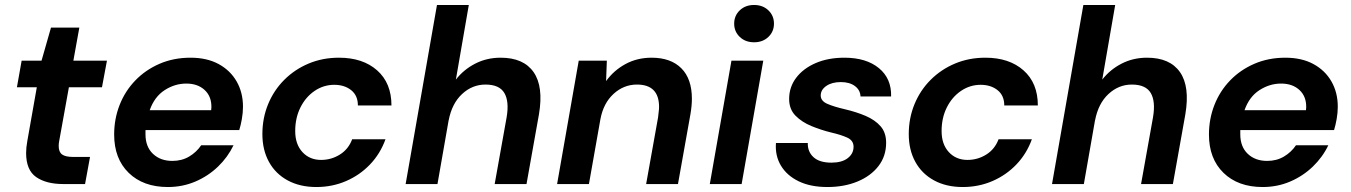

<svg xmlns="http://www.w3.org/2000/svg" viewBox="-20 -740 5433 772"><path d="M234 0Q166 0 125.5 -28Q85 -56 85 -125Q85 -147 90 -174L128 -389H48L67 -496H147L185 -629H299L275 -496H410L390 -389H257L218 -173Q216 -163 216 -153Q216 -129 229.5 -119Q243 -109 274 -109H342L322 0Z M655 12Q556 12 497.5 -45Q439 -102 439 -199Q439 -262 461 -318Q483 -374 524 -416.5Q565 -459 621.5 -483.5Q678 -508 746 -508Q812 -508 859 -482.5Q906 -457 931.5 -412.5Q957 -368 957 -311Q957 -287 952.5 -261.5Q948 -236 942 -217H565Q565 -209 565 -200Q565 -150 595 -121.5Q625 -93 673 -93Q711 -93 740.5 -110.5Q770 -128 789 -156H919Q896 -108 856.5 -70Q817 -32 765.5 -10Q714 12 655 12ZM729 -404Q683 -404 642 -377.5Q601 -351 582 -297H829Q830 -305 830 -308Q831 -352 803 -378Q775 -404 729 -404Z M1252 12Q1186 12 1137 -14.5Q1088 -41 1061.5 -89Q1035 -137 1035 -201Q1035 -265 1058 -321Q1081 -377 1123 -419Q1165 -461 1221 -484.5Q1277 -508 1343 -508Q1439 -508 1496.5 -457Q1554 -406 1554 -316H1419Q1419 -356 1392 -377.5Q1365 -399 1324 -399Q1281 -399 1245 -374.5Q1209 -350 1188 -308Q1167 -266 1167 -213Q1167 -160 1196 -128.5Q1225 -97 1271 -97Q1312 -97 1346.5 -118.5Q1381 -140 1396 -180H1530Q1509 -122 1468 -79Q1427 -36 1371.5 -12Q1316 12 1252 12Z M1611 0 1737 -720H1865L1813 -420Q1844 -460 1890.5 -484Q1937 -508 1993 -508Q2085 -508 2125.5 -450Q2166 -392 2147 -280L2097 0H1969L2017 -268Q2028 -332 2008 -366Q1988 -400 1932 -400Q1879 -400 1838 -362Q1797 -324 1784 -256V-257L1739 0Z M2220 0 2307 -496H2420L2417 -414Q2448 -457 2495 -482.5Q2542 -508 2600 -508Q2677 -508 2719.5 -465.5Q2762 -423 2762 -343Q2762 -315 2756 -280L2706 0H2578L2626 -268Q2627 -280 2628.5 -290.5Q2630 -301 2630 -310Q2630 -400 2541 -400Q2488 -400 2447 -362.5Q2406 -325 2394 -260L2348 0Z M3012 -570Q2977 -570 2954.5 -591.5Q2932 -613 2932 -645Q2932 -677 2954.5 -698.5Q2977 -720 3012 -720Q3047 -720 3069.5 -698.5Q3092 -677 3092 -645Q3092 -613 3069.5 -591.5Q3047 -570 3012 -570ZM2834 0 2921 -496H3049L2962 0Z M3307 12Q3239 12 3191.5 -11Q3144 -34 3120 -74Q3096 -114 3100 -165H3228Q3227 -130 3251 -108Q3275 -86 3323 -86Q3365 -86 3388.5 -104Q3412 -122 3412 -150Q3412 -175 3387 -186.5Q3362 -198 3323 -207Q3282 -217 3243 -233Q3204 -249 3178.5 -275Q3153 -301 3153 -342Q3153 -390 3181.5 -427.5Q3210 -465 3260 -486.5Q3310 -508 3375 -508Q3463 -508 3514 -466Q3565 -424 3563 -352H3440Q3439 -378 3417.5 -394Q3396 -410 3361 -410Q3325 -410 3302.5 -394.5Q3280 -379 3280 -356Q3280 -334 3306.5 -322.5Q3333 -311 3376 -301Q3423 -290 3460.5 -274Q3498 -258 3520.5 -232.5Q3543 -207 3543 -166Q3543 -112 3512 -72Q3481 -32 3427.5 -10Q3374 12 3307 12Z M3851 12Q3785 12 3736 -14.5Q3687 -41 3660.5 -89Q3634 -137 3634 -201Q3634 -265 3657 -321Q3680 -377 3722 -419Q3764 -461 3820 -484.5Q3876 -508 3942 -508Q4038 -508 4095.5 -457Q4153 -406 4153 -316H4018Q4018 -356 3991 -377.5Q3964 -399 3923 -399Q3880 -399 3844 -374.5Q3808 -350 3787 -308Q3766 -266 3766 -213Q3766 -160 3795 -128.5Q3824 -97 3870 -97Q3911 -97 3945.5 -118.5Q3980 -140 3995 -180H4129Q4108 -122 4067 -79Q4026 -36 3970.5 -12Q3915 12 3851 12Z M4210 0 4336 -720H4464L4412 -420Q4443 -460 4489.5 -484Q4536 -508 4592 -508Q4684 -508 4724.5 -450Q4765 -392 4746 -280L4696 0H4568L4616 -268Q4627 -332 4607 -366Q4587 -400 4531 -400Q4478 -400 4437 -362Q4396 -324 4383 -256V-257L4338 0Z M5057 12Q4958 12 4899.5 -45Q4841 -102 4841 -199Q4841 -262 4863 -318Q4885 -374 4926 -416.5Q4967 -459 5023.5 -483.5Q5080 -508 5148 -508Q5214 -508 5261 -482.5Q5308 -457 5333.5 -412.5Q5359 -368 5359 -311Q5359 -287 5354.5 -261.5Q5350 -236 5344 -217H4967Q4967 -209 4967 -200Q4967 -150 4997 -121.5Q5027 -93 5075 -93Q5113 -93 5142.5 -110.5Q5172 -128 5191 -156H5321Q5298 -108 5258.5 -70Q5219 -32 5167.5 -10Q5116 12 5057 12ZM5131 -404Q5085 -404 5044 -377.5Q5003 -351 4984 -297H5231Q5232 -305 5232 -308Q5233 -352 5205 -378Q5177 -404 5131 -404Z"/></svg>

Font: DeepMind Sans
Style: Bold Italic
Weight: 700
Italic angle: -10°
Designer: Jonny Pinhorn / Modifications: Colophon Foundry
Foundry: Colophon Foundry
Version: Version 1.002; ttfautohint (v1.8.2)